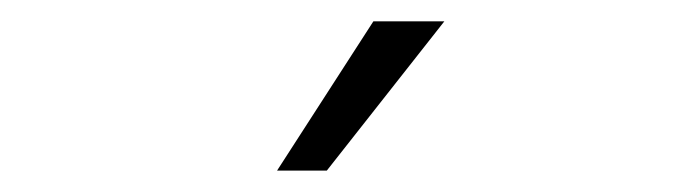

<svg xmlns="http://www.w3.org/2000/svg" viewBox="-20 -734 640 181"><path d="M241.2 -573.2 332 -713.9H398.9L288.1 -573.2Z"/></svg>

Font: Office Code Pro D Light
Style: Regular
Weight: 300
Designer: Nathan Rutzky & Paul D. Hunt
Foundry: Adobe Systems Incorporated
Version: Version 1.004;PS 001.004;hotconv 1.0.70;makeotf.lib2.5.58329